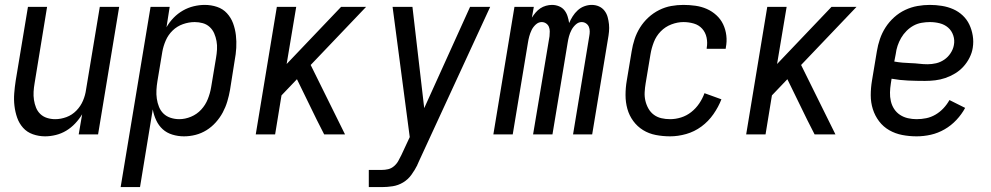

<svg xmlns="http://www.w3.org/2000/svg" viewBox="-20 -548 4040 783"><path d="M164 8Q138 8 114 -0.5Q90 -9 74 -27Q58 -45 50 -68Q42 -91 39 -116Q36 -141 38 -167Q40 -193 44 -219L94 -520H172L121 -208Q118 -191 117 -174Q116 -157 118.5 -140.5Q121 -124 127 -109Q133 -94 144.5 -83Q156 -72 172 -67Q188 -62 205 -62Q228 -62 251 -70.5Q274 -79 291.5 -97Q309 -115 318.5 -137.5Q328 -160 331 -183L387 -520H466L380 0H301L315 -82Q303 -62 286.5 -44.5Q270 -27 250 -15Q230 -3 207.5 2.5Q185 8 164 8Z M472 215 594 -520H672L659 -437Q671 -458 688 -475.5Q705 -493 726 -505Q747 -517 770 -522.5Q793 -528 815 -528Q841 -528 865 -520Q889 -512 905.5 -494Q922 -476 930.5 -453Q939 -430 942 -404.5Q945 -379 943.5 -353Q942 -327 937 -301L918 -181Q914 -158 907 -134.5Q900 -111 888.5 -89.5Q877 -68 860 -49Q843 -30 822 -17Q801 -4 777.5 2Q754 8 730 8Q706 8 683 1Q660 -6 643.5 -21Q627 -36 617 -57.5Q607 -79 603 -102L551 215ZM711 -62Q735 -62 759 -72Q783 -82 800.5 -101Q818 -120 827.5 -144Q837 -168 841 -192L861 -312Q864 -329 865 -346.5Q866 -364 863 -380.5Q860 -397 853.5 -412Q847 -427 835 -438Q823 -449 807 -453.5Q791 -458 774 -458Q750 -458 726 -449.5Q702 -441 684 -423.5Q666 -406 656 -383Q646 -360 642 -337L622 -217Q619 -199 618 -181Q617 -163 619.5 -145.5Q622 -128 628.5 -112Q635 -96 647 -84.5Q659 -73 676 -67.5Q693 -62 711 -62Z M1023 0 1109 -520H1188L1149 -287L1371 -520H1473L1247 -283L1387 0H1302L1272 -59L1191 -225L1128 -159L1102 0Z M1484 215V145H1537Q1550 145 1563 142Q1576 139 1587 129.5Q1598 120 1604.5 108Q1611 96 1617 84L1651 11L1581 -520H1662L1710 -107L1897 -520H1979L1687 113Q1686 116 1684.5 119Q1683 122 1682 124V125Q1672 145 1658 164.5Q1644 184 1624 196Q1604 208 1581.5 211.5Q1559 215 1537 215Z M1992 0 2078 -520H2157L2149 -476Q2156 -487 2164.5 -497Q2173 -507 2183.5 -514Q2194 -521 2206.5 -524.5Q2219 -528 2231 -528Q2231 -528 2231 -528Q2231 -528 2231 -528Q2246 -528 2259.5 -522.5Q2273 -517 2281.5 -506.5Q2290 -496 2294.5 -482Q2299 -468 2301 -454Q2307 -468 2315.5 -481.5Q2324 -495 2336 -506Q2348 -517 2363 -522.5Q2378 -528 2393 -528Q2393 -528 2393 -528Q2393 -528 2393 -528Q2409 -528 2422.5 -522Q2436 -516 2445 -504.5Q2454 -493 2458 -478.5Q2462 -464 2463.5 -449Q2465 -434 2463.5 -418.5Q2462 -403 2459 -387L2395 0H2317L2383 -400Q2385 -410 2385 -420Q2385 -430 2381.5 -438.5Q2378 -447 2370 -452.5Q2362 -458 2352 -458Q2339 -458 2328 -448Q2317 -438 2310.5 -425.5Q2304 -413 2300.5 -400Q2297 -387 2295 -374L2233 0H2154L2221 -400Q2222 -410 2222 -420Q2222 -430 2218.5 -438.5Q2215 -447 2207 -452.5Q2199 -458 2189 -458Q2176 -458 2165 -448Q2154 -438 2148 -425.5Q2142 -413 2138.5 -400Q2135 -387 2133 -374L2071 0Z M2713 8Q2683 8 2654.5 2.5Q2626 -3 2602.5 -17.5Q2579 -32 2562.5 -54.5Q2546 -77 2538.5 -104Q2531 -131 2531 -160.5Q2531 -190 2536 -219L2556 -339Q2560 -364 2568 -388.5Q2576 -413 2590 -435.5Q2604 -458 2624 -476.5Q2644 -495 2668 -507Q2692 -519 2717 -523.5Q2742 -528 2767 -528Q2792 -528 2816.5 -524.5Q2841 -521 2862.5 -511.5Q2884 -502 2901.5 -486Q2919 -470 2929 -449Q2939 -428 2942 -403.5Q2945 -379 2940 -354Q2940 -353 2940 -351.5Q2940 -350 2939 -349H2862Q2862 -350 2862 -350.5Q2862 -351 2862 -352Q2866 -374 2861.5 -395Q2857 -416 2843.5 -431Q2830 -446 2809.5 -452Q2789 -458 2767 -458Q2743 -458 2718 -448.5Q2693 -439 2674.5 -420Q2656 -401 2646.5 -376.5Q2637 -352 2633 -328L2613 -208Q2610 -190 2609 -172Q2608 -154 2612 -137Q2616 -120 2624.5 -105Q2633 -90 2646.5 -80Q2660 -70 2677 -66Q2694 -62 2713 -62Q2735 -62 2757.5 -69Q2780 -76 2799 -91Q2818 -106 2831.5 -126Q2845 -146 2853 -168L2922 -143Q2910 -112 2889.5 -82.5Q2869 -53 2840.5 -32Q2812 -11 2778.5 -1.5Q2745 8 2713 8Z M3023 0 3109 -520H3188L3149 -287L3371 -520H3473L3247 -283L3387 0H3302L3272 -59L3191 -225L3128 -159L3102 0Z M3718 8Q3688 8 3659.5 2.5Q3631 -3 3606.5 -17Q3582 -31 3565 -53.5Q3548 -76 3539.5 -103Q3531 -130 3531 -159.5Q3531 -189 3536 -219L3556 -339Q3560 -364 3568.5 -389Q3577 -414 3591.5 -436.5Q3606 -459 3626.5 -477.5Q3647 -496 3671.5 -507.5Q3696 -519 3721.5 -523.5Q3747 -528 3772 -528Q3797 -528 3821.5 -524Q3846 -520 3867.5 -510.5Q3889 -501 3906 -485Q3923 -469 3933 -448Q3943 -427 3947 -402.5Q3951 -378 3947 -353Q3944 -333 3934 -313Q3924 -293 3909 -276.5Q3894 -260 3875 -248.5Q3856 -237 3835.5 -230Q3815 -223 3794 -220.5Q3773 -218 3752 -218Q3718 -218 3683.5 -219.5Q3649 -221 3616 -227L3613 -208Q3610 -189 3609.5 -171Q3609 -153 3613 -135.5Q3617 -118 3626.5 -103.5Q3636 -89 3650.5 -79.5Q3665 -70 3682.5 -66Q3700 -62 3718 -62Q3738 -62 3757.5 -66Q3777 -70 3795 -80.5Q3813 -91 3827.5 -106.5Q3842 -122 3852 -140L3916 -108Q3902 -82 3880.5 -59Q3859 -36 3832 -20.5Q3805 -5 3776 1.5Q3747 8 3718 8ZM3763 -286Q3780 -286 3797.5 -290Q3815 -294 3830.5 -304.5Q3846 -315 3856.5 -331Q3867 -347 3870 -364Q3874 -384 3867.5 -403.5Q3861 -423 3846.5 -435.5Q3832 -448 3812.5 -453Q3793 -458 3772 -458Q3756 -458 3738.5 -455Q3721 -452 3705.5 -443.5Q3690 -435 3677 -422Q3664 -409 3655 -393.5Q3646 -378 3640.5 -361.5Q3635 -345 3633 -328L3627 -297Q3644 -294 3661 -292.5Q3678 -291 3695 -290.5Q3712 -290 3729 -288Q3746 -286 3763 -286Z"/></svg>

Font: Iosevka SS04
Style: Italic
Weight: 400
Italic angle: -9°
Monospace: yes
Designer: Belleve Invis
Foundry: Belleve Invis
Version: Version 19.0.0; ttfautohint (v1.8.4)